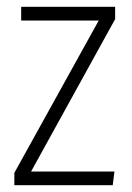

<svg xmlns="http://www.w3.org/2000/svg" viewBox="-20 -542 385 562"><path d="M317 -522V-486L71 -40H315L310 0H22V-36L269 -482H42V-522Z"/></svg>

Font: Fira Sans Extra Condensed ExtraLight
Style: Regular
Weight: 275
Width: 1
Designer: Carrois Corporate & Edenspiekermann AG
Foundry: Carrois Corporate GbR & Edenspiekermann AG
Version: Version 4.203